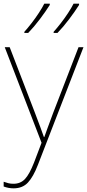

<svg xmlns="http://www.w3.org/2000/svg" viewBox="-26 -786 476 1049"><path d="M0 -528H27L164 -172Q182 -124 194.5 -91Q207 -58 214 -37H216Q224 -59 235.5 -91Q247 -123 264 -168L403 -528H430L181 115Q156 180 126.5 211.5Q97 243 48 243Q21 243 -6 233V207Q8 212 20 215Q32 218 48 218Q86 218 110.5 192Q135 166 160 102L201 -6ZM406 -759Q384 -724 352 -681.5Q320 -639 288 -606H267V-612Q285 -632 306 -659Q327 -686 346 -715Q365 -744 376 -766H406ZM246 -759Q224 -724 192 -681.5Q160 -639 128 -606H107V-612Q125 -632 146 -659Q167 -686 186 -715Q205 -744 216 -766H246Z"/></svg>

Font: Noto Sans Thin
Style: Regular
Weight: 100
Designer: Monotype Design Team
Foundry: Monotype Imaging Inc.
Version: Version 2.007